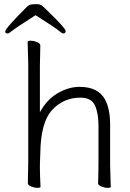

<svg xmlns="http://www.w3.org/2000/svg" viewBox="-20 -898 628 924"><path d="M510 -105 513 1Q513 6 498.5 6Q484 6 468 -0.5Q452 -7 452 -16V-17Q453 -25 453 -44L454 -115V-293Q454 -353 437 -390.5Q420 -428 367 -428Q286 -428 231 -369Q176 -310 174 -162Q173 -129 172 -105V-89Q172 -59 175 1Q175 6 160.5 6Q146 6 130 -0.5Q114 -7 114 -17L116 -115V-590L113 -697Q113 -702 127.5 -702Q142 -702 158 -695.5Q174 -689 174 -679L172 -580V-358L181 -373Q213 -425 263 -452.5Q313 -480 363 -480Q452 -480 485 -420Q510 -375 510 -297ZM148 -823Q53 -762 38 -749.5Q23 -737 17 -737Q5 -737 5 -746Q5 -761 109 -865Q119 -874 128 -876Q137 -878 156.5 -878Q176 -878 187 -867Q198 -856 217 -838Q296 -761 296 -749Q296 -737 284 -737Q278 -737 262 -751Q246 -765 154 -823L151 -825Z"/></svg>

Font: LXGW WenKai Lite Light
Style: Regular
Weight: 300
Designer: LXGW / Fontworks Inc.
Foundry: LXGW / Fontworks Inc.
Version: Version 1.511; March 25, 2025